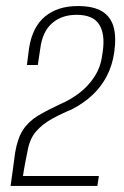

<svg xmlns="http://www.w3.org/2000/svg" viewBox="-20 -615 411 635"><path d="M15 0Q19 -27 22.5 -54Q26 -81 30 -110Q38 -158 56.5 -186Q75 -214 106 -232.5Q137 -251 178 -270Q213 -285 242.5 -307.5Q272 -330 292.5 -361.5Q313 -393 318 -433L320 -446Q328 -502 308 -534Q288 -566 233 -566Q184 -566 152 -538Q120 -510 113 -453L105 -400H69L76 -455Q87 -526 129 -560.5Q171 -595 237 -595Q289 -595 317.5 -577.5Q346 -560 355.5 -526.5Q365 -493 358 -443Q352 -400 333.5 -364Q315 -328 285.5 -300.5Q256 -273 217 -253Q183 -239 152 -222Q121 -205 99.5 -180.5Q78 -156 71 -115Q67 -95 63 -74.5Q59 -54 56 -33H307L302 0Z"/></svg>

Font: Alumni Sans Thin ExtraLight
Style: Italic
Weight: 250
Italic angle: -8°
Version: Version 1.016